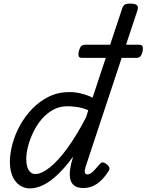

<svg xmlns="http://www.w3.org/2000/svg" viewBox="-20 -1031 815 1068"><path d="M148 17Q114 17 88.5 -1Q63 -19 49 -52Q35 -85 35 -130Q35 -176 49 -229Q63 -282 91 -333Q119 -384 159.5 -426Q200 -468 252 -493.5Q304 -519 368 -519Q397 -519 430.5 -511Q464 -503 495 -488L658 -979Q664 -999 673.5 -1005Q683 -1011 703 -1011Q734 -1011 742.5 -1001.5Q751 -992 744 -972L456 -103Q450 -82 452 -71.5Q454 -61 466 -61Q476 -61 485 -67Q494 -73 505.5 -85Q517 -97 533 -116Q541 -126 549 -127.5Q557 -129 568 -121Q584 -111 587.5 -101Q591 -91 585 -81Q564 -48 541.5 -26.5Q519 -5 494.5 5Q470 15 443 15Q407 15 388 -3Q369 -21 368 -57Q367 -93 383 -146Q384 -149 384.5 -152.5Q385 -156 386 -159Q343 -100 301.5 -60.5Q260 -21 221 -2Q182 17 148 17ZM126 -146Q126 -121 132 -102Q138 -83 149.5 -73Q161 -63 176 -63Q211 -63 257 -99.5Q303 -136 354.5 -206.5Q406 -277 459 -379L471 -418Q437 -432 407.5 -436Q378 -440 354 -440Q311 -440 275 -420Q239 -400 211.5 -367.5Q184 -335 165 -295.5Q146 -256 136 -217Q126 -178 126 -146ZM437 -709Q419 -709 417 -720Q415 -731 418 -744Q421 -758 428 -770Q435 -782 454 -782H753Q772 -782 774 -770Q776 -758 773 -744Q770 -731 763 -720Q756 -709 738 -709Z"/></svg>

Font: Playwrite CA
Style: Regular
Weight: 400
Designer: Veronika Burian, José Scaglione
Foundry: TypeTogether
Version: Version 1.002